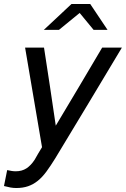

<svg xmlns="http://www.w3.org/2000/svg" viewBox="-61 -735 632 964"><path d="M0 0ZM113 67Q122 51 131 35.5Q140 20 150 4Q129 -121 107.5 -246Q86 -371 65 -496H160Q175 -397 190 -300Q205 -203 219 -104Q278 -203 336 -300Q394 -397 452 -496H551Q467 -356 384.5 -218.5Q302 -81 217 59Q193 98 172 126.5Q151 155 128.5 173Q106 191 80 200Q54 209 21 209Q6 209 -8 206.5Q-22 204 -41 199Q-37 179 -33 159Q-29 139 -25 119Q-11 122 -1.5 123.5Q8 125 18 125Q49 125 71.5 110.5Q94 96 113 67ZM409 -585 339 -670 235 -585H159L298 -715H392L479 -585Z"/></svg>

Font: Rosa Sans
Style: Italic
Weight: 400
Italic angle: -12°
Designer: Pentagram / MCKL
Foundry: Pentagram / MCKL
Version: Version 1.005;September 16, 2019;FontCreator 11.5.0.2425 64-